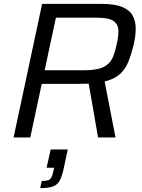

<svg xmlns="http://www.w3.org/2000/svg" viewBox="-20 -708 732 989"><path d="M50 0 197 -688H503Q571 -688 609.5 -672Q648 -656 663.5 -627.5Q679 -599 679 -560Q679 -522 668 -475Q656 -427 641 -389.5Q626 -352 598 -326.5Q570 -301 519 -288L575 0H485L437 -277Q425 -277 413 -276.5Q401 -276 388 -276H195L136 0ZM210 -346H412Q477 -346 510.5 -361.5Q544 -377 558.5 -407.5Q573 -438 581 -481Q586 -500 588 -517Q590 -534 590 -548Q590 -581 566 -599Q542 -617 477 -617H268ZM187 261 195 224Q225 224 236 216.5Q247 209 253 181L259 156H220L241 62H329L310 151Q301 196 289 219.5Q277 243 254 252Q231 261 187 261Z"/></svg>

Font: Saira
Style: Italic
Weight: 400
Italic angle: -12°
Designer: Hector Gatti with collaboration of the Omnibus-Type team
Foundry: Omnibus-Type
Version: Version 1.100; ttfautohint (v1.8.3)